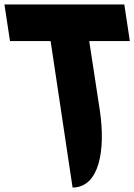

<svg xmlns="http://www.w3.org/2000/svg" viewBox="-108 -845 605 865"><path d="M-63 -660H120L219 0C340 -1 368 -169 342 -346L294 -660H477L452 -825H-88Z"/></svg>

Font: Poland Can Into
Style: Bold
Weight: 700
Foundry: Cannot Into Space Fonts
Version: Version 0.99